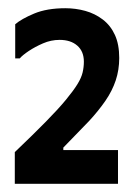

<svg xmlns="http://www.w3.org/2000/svg" viewBox="-20 -447 327 467"><path d="M270 -306Q270 -339 259.5 -362Q249 -385 230 -399.5Q211 -414 187.5 -420.5Q164 -427 139 -427Q94 -427 63 -414Q32 -401 17 -388V-305H28Q35 -313 50 -323Q65 -333 84.5 -341.5Q104 -350 125 -350Q152 -350 168 -336Q184 -322 184 -297Q184 -284 181 -271Q178 -258 168.5 -242.5Q159 -227 140.5 -204.5Q122 -182 91.5 -151Q61 -120 16 -77V0H267V-82H134V-88L197 -153Q220 -178 236.5 -202Q253 -226 261.5 -251.5Q270 -277 270 -306Z"/></svg>

Font: Phudu Light SemiBold
Style: Regular
Weight: 600
Version: Version 1.005;gftools[0.9.23]